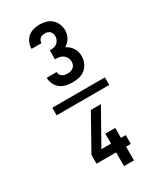

<svg xmlns="http://www.w3.org/2000/svg" viewBox="-249 -937 998 1189"><g transform="rotate(-30 250.0 -342.5)"><path d="M62 -313V-367H438V-313ZM252 -440Q229 -440 206 -445Q183 -450 164.5 -463.5Q146 -477 135.5 -498.5Q125 -520 125 -543V-545H196V-544Q196 -534 201 -525.5Q206 -517 214.5 -511.5Q223 -506 232.5 -504.5Q242 -503 252 -503Q263 -503 273.5 -506Q284 -509 292.5 -516Q301 -523 305 -533.5Q309 -544 309 -555Q309 -570 302 -583.5Q295 -597 283 -605.5Q271 -614 256 -616.5Q241 -619 226 -619V-682Q240 -682 253.5 -684.5Q267 -687 277.5 -695Q288 -703 294 -715.5Q300 -728 300 -741Q300 -751 297 -760.5Q294 -770 287 -776.5Q280 -783 271 -786Q262 -789 252 -789Q243 -789 234.5 -787Q226 -785 219 -779.5Q212 -774 208 -765.5Q204 -757 204 -748V-747H133V-750Q133 -772 142.5 -793Q152 -814 169 -828Q186 -842 208 -847.5Q230 -853 252 -853Q275 -853 297.5 -846.5Q320 -840 337 -824.5Q354 -809 362.5 -787Q371 -765 371 -743Q371 -729 367.5 -715.5Q364 -702 357 -690Q350 -678 340 -668Q330 -658 318 -652Q332 -645 343.5 -635Q355 -625 363.5 -612Q372 -599 376 -584Q380 -569 380 -554Q380 -530 370.5 -507Q361 -484 342.5 -468Q324 -452 300 -446Q276 -440 252 -440ZM266 168V70H126V7L262 -236H334L197 7H266V-64H337V7H371V70H337V168Z"/></g></svg>

Font: Iosevka Fixed Medium
Style: Regular
Weight: 500
Monospace: yes
Designer: Belleve Invis
Foundry: Belleve Invis
Version: Version 32.3.0